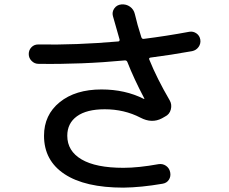

<svg xmlns="http://www.w3.org/2000/svg" viewBox="-20 -816 1040 871"><path d="M154.3 -526.4Q136.7 -526.4 123.5 -539.6Q110.4 -552.7 110.4 -570.8Q110.4 -588.9 122.6 -601.6Q134.8 -614.3 153.3 -614.3Q325.2 -611.3 515.6 -627.9Q523.4 -627.9 522.5 -636.7Q506.8 -689.5 492.2 -743.2Q487.3 -761.7 498.5 -777.8Q509.8 -793.9 530.3 -795.9Q552.7 -797.9 569.8 -785.6Q586.9 -773.4 591.8 -752Q602.5 -705.1 621.1 -647.5Q624 -638.7 631.8 -639.6Q733.4 -652.3 838.9 -671.9Q856.4 -674.8 871.1 -664.6Q885.7 -654.3 888.7 -636.2Q891.6 -618.2 880.9 -603Q870.1 -587.9 851.6 -584Q753.9 -566.4 662.1 -554.7Q654.3 -552.7 657.2 -545.9Q691.4 -460.9 750 -360.4Q760.7 -341.8 754.9 -319.3Q749 -296.9 728.5 -287.1L714.8 -279.3Q668.9 -254.9 617.2 -282.2Q543.9 -320.3 455.1 -320.3Q373 -320.3 329.1 -288.6Q285.2 -256.8 285.2 -200.2Q285.2 -130.9 350.1 -92.8Q415 -54.7 540 -54.7Q607.4 -54.7 699.2 -71.3Q717.8 -74.2 732.9 -64Q748 -53.7 752 -34.7Q755.9 -15.6 746.1 -0.5Q736.3 14.6 716.8 17.6Q620.1 34.2 540 35.2Q365.2 35.2 272.5 -26.4Q179.7 -87.9 179.7 -200.2Q179.7 -294.9 251 -352.5Q322.3 -410.2 440.4 -410.2Q547.9 -410.2 632.8 -367.2H634.8V-369.1Q586.9 -460 557.6 -535.2Q554.7 -542 546.9 -542Q350.6 -523.4 154.3 -526.4Z"/></svg>

Font: Rounded Mgen+ 2p medium
Style: Regular
Weight: 500
Designer: [Source Han Sans]
Ryoko NISHIZUKA  (kana & ideographs); Paul D. Hunt (Latin, Greek & Cyrillic); Wenlong ZHANG  (bopomofo
Version: Version 1.059.20150602